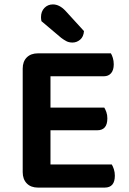

<svg xmlns="http://www.w3.org/2000/svg" viewBox="-20 -849 585 871"><path d="M152 2Q120 2 101.5 -17Q83 -36 83 -68V-538Q83 -570 101.5 -588.5Q120 -607 152 -607H483Q488 -599 492 -586Q496 -573 496 -557Q496 -531 484 -517Q472 -503 451 -503H209V-361H453Q458 -353 462.5 -340.5Q467 -328 467 -312Q467 -258 421 -258H209V-103H487Q492 -95 496.5 -81.5Q501 -68 501 -52Q501 2 455 2ZM168 -753Q166 -763 166 -771Q166 -797 181.5 -813Q197 -829 220 -829Q249 -829 276 -801L361 -708Q359 -682 343.5 -669Q328 -656 309 -656Q293 -656 281.5 -662Q270 -668 258 -677Z"/></svg>

Font: Baloo 2 Latin SemiBold
Style: Regular
Weight: 400
Designer: Sarang Kulkarni and Ek Type
Foundry: Ek Type
Version: Version 1.001